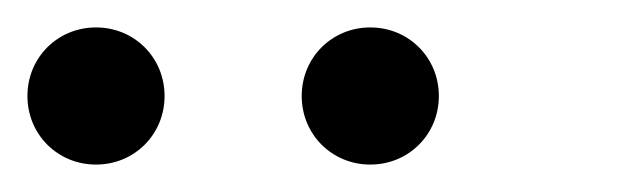

<svg xmlns="http://www.w3.org/2000/svg" viewBox="-20 -720 450 140"><path d="M0 -650C0 -622 22 -600 50 -600C78 -600 100 -622 100 -650C100 -678 78 -700 50 -700C22 -700 0 -678 0 -650ZM200 -650C200 -622 222 -600 250 -600C278 -600 300 -622 300 -650C300 -678 278 -700 250 -700C222 -700 200 -678 200 -650Z"/></svg>

Font: Numismatica Pro
Style: Regular
Weight: 400
Designer: Chris Hopkins
Foundry: Edward C. D. Hopkins
Version: Version 2.19D